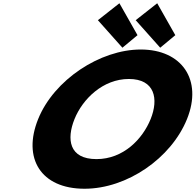

<svg xmlns="http://www.w3.org/2000/svg" viewBox="-20 -1144 1201 1179"><path d="M214.3 -413C116.9 -172 230.6 15 499 15C759.7 15 1031 -172 1128.4 -413C1225.8 -654 1096.3 -840 844.4 -840C594.7 -840 311.7 -654 214.3 -413ZM437.6 -413C487.3 -536 611.8 -659 771.3 -659C931.9 -659 954.8 -536 905.1 -413C855.4 -290 737.5 -167 572.5 -167C403.1 -167 387.9 -290 437.6 -413ZM824.4 -928 731.7 -851 581.1 -1020 713.3 -1124ZM1056.5 -928 963.8 -851 813.2 -1020 945.4 -1124Z"/></svg>

Font: Hussar
Style: BdWideOblFour
Weight: 700
Foundry: Cannot Into Space Fonts
Version: Version 2.00